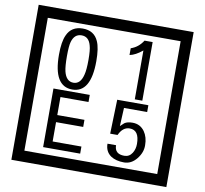

<svg xmlns="http://www.w3.org/2000/svg" viewBox="-106 -1075 1366 1281"><g transform="rotate(10 577.5 -435.0)"><path d="M1103 90H53V-960H1103ZM1028 15V-885H128V15ZM497 -656Q497 -442 371 -442Q244 -442 244 -656Q244 -744 265 -789Q294 -855 371 -855Q448 -855 477 -789Q497 -745 497 -656ZM444 -656Q444 -723 435 -752Q420 -809 371 -809Q322 -809 306 -752Q298 -723 298 -656Q298 -587 306 -553Q322 -488 371 -488Q419 -488 435 -554Q444 -587 444 -656ZM845 -450H794V-781Q748 -743 708 -735V-781Q759 -798 790 -847H845ZM498 -30H247V-427H493V-379H303V-257H487V-209H303V-78H498ZM915 -160Q916 -111 880.5 -67Q845 -23 796 -23Q741 -23 706 -46Q666 -74 666 -127H724Q724 -67 790 -67Q824 -67 843 -97Q860 -124 860 -159Q860 -253 795 -253Q748 -253 722 -196H672L679 -427H890V-381H733L727 -257Q740 -269 753 -281Q772 -294 807 -294Q859 -294 889 -252Q915 -215 915 -160Z"/></g></svg>

Font: Unicode BMP Fallback SIL
Style: Regular
Weight: 400
Foundry: NRSI, SIL International
Version: Version 5.1 Based on Unicode 5.1